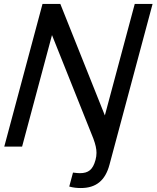

<svg xmlns="http://www.w3.org/2000/svg" viewBox="-20 -740 790 969"><path d="M660 -720 509.2 -157.5 284.5 -720H194.5L1.5 0H91.5L242.4 -563L451 -41C462 -11.3 467 11 467 31.5C467 43.6 465.3 55 462.1 67C448.8 116.5 426.1 134 383.1 134C374.1 134 365.9 133 348.4 131L329.5 201.5C349.1 207 368 209 388 209C465 209 511.2 171 532.5 91.5L750 -720Z"/></svg>

Font: Manrope
Style: MediumItalic
Weight: 500
Italic angle: -15°
Designer: Mikhail Sharanda
Foundry: Mikhail Sharanda
Version: Version 4.502;hotconv 1.0.109;makeotfexe 2.5.65596